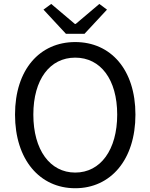

<svg xmlns="http://www.w3.org/2000/svg" viewBox="-20 -965 782 998"><path d="M371 13.4C555.1 13.4 684 -134.4 684 -369.3C684 -603.8 555.1 -746.4 371 -746.4C187 -746.4 58.1 -604.1 58.1 -369.3C58.1 -134.4 187 13.4 371 13.4ZM371 -68C239.5 -68 153.3 -186.3 153.3 -369.3C153.3 -552.3 239.5 -665.4 371 -665.4C502.6 -665.4 589.2 -552.3 589.2 -369.3C589.2 -186.3 502.6 -68 371 -68ZM322.8 -789.2H419.2L536.1 -915L496.3 -944.5L373.7 -840.7H369L246.4 -944.5L206 -915Z"/></svg>

Font: Source Han Sans JP VF
Style: Regular
Weight: 250
Designer: Ryoko NISHIZUKA 西塚涼子 (kana, bopomofo & ideographs); Paul D. Hunt (Latin, Greek & Cyrillic); Sandoll Communications 산돌커뮤니
Foundry: Adobe
Version: Version 2.004;hotconv 1.0.118;makeotfexe 2.5.65603